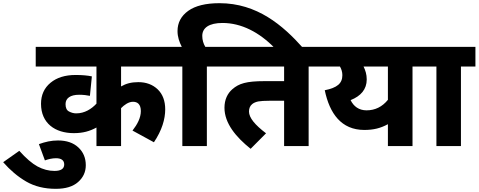

<svg xmlns="http://www.w3.org/2000/svg" viewBox="-224 -916 3001 1204"><path d="M858.9 -622.1H0V-499H380.9V-266.1C350.1 -232.9 307.1 -205.1 253.9 -205.1C238.8 -205.1 223.6 -209 209 -216.8C194.3 -224.1 187 -239.7 187 -263.2C187 -300.3 217.3 -321.8 272 -321.8C298.8 -321.8 321.8 -318.8 339.8 -314.9L352.1 -437C324.7 -442.9 290.5 -445.8 250 -445.8C184.6 -445.8 132.3 -429.7 92.8 -397C53.2 -364.3 33.2 -320.3 33.2 -265.1C33.2 -143.1 121.6 -81.1 238.8 -81.1C296.9 -81.1 338.4 -93.3 380.9 -116.2V0H535.2V-237.8C554.7 -257.8 582 -277.8 609.9 -277.8C637.7 -277.8 659.2 -262.7 659.2 -219.2C659.2 -177.7 637.7 -136.7 606.9 -97.2L741.2 -23.9C791.5 -98.6 812 -168.9 812 -230C812 -283.2 796.4 -325.2 765.1 -355.5C733.4 -385.7 692.9 -400.9 643.1 -400.9C598.6 -400.9 565.9 -391.6 535.2 -374V-499H858.9Z M57.6 89.8C79.1 82 104 76.2 127 76.2C157.7 76.2 178.7 87.4 178.7 115.2C178.7 142.1 158.2 155.8 117.7 155.8C81.1 155.8 45.9 146.5 11.2 127.9C-22.9 109.4 -61 76.7 -103 29.8L-204.1 101.1C-160.6 150.9 -112.8 191.4 -60.1 222.2C-7.3 252.9 54.7 268.1 126 268.1C187 268.1 233.9 253.9 265.6 225.6C297.9 197.3 314 162.1 314 120.1C314 74.7 298.3 37.1 267.1 8.3C236.3 -20.5 193.8 -35.2 139.6 -35.2C97.2 -35.2 59.6 -26.4 20 -12.2Z M919.4 0H1073.2V-499H1164.1V-622.1H1063.5C1051.3 -642.1 1044.4 -665.5 1044.4 -690.9C1044.4 -741.7 1087.4 -772 1171.4 -772C1290 -772 1402.3 -713.4 1498 -615.2H1676.3C1549.3 -757.8 1387.7 -896 1152.3 -896C1066.4 -896 1001 -879.9 956.5 -848.1C911.6 -815.9 889.2 -773.4 889.2 -721.2C889.2 -684.6 900.4 -652.8 916 -622.1H844.2V-499H919.4Z M1800.3 -499V-622.1H1149.4V-499H1557.6V-407.2H1435.5C1319.8 -407.2 1274.4 -392.1 1233.4 -356.9C1202.6 -330.1 1183.6 -291.5 1183.6 -240.2C1183.6 -143.1 1255.4 -56.6 1347.7 17.1L1444.3 -80.1C1375.5 -132.3 1337.4 -177.2 1337.4 -216.8C1337.4 -236.8 1344.2 -252.4 1357.4 -263.2C1366.7 -271 1379.4 -276.4 1395 -279.8C1410.6 -282.7 1434.6 -284.2 1466.3 -284.2H1557.6V0H1711.4V-499Z M1786.6 -622.1V-499H1907.7C1917 -482.9 1922.9 -464.8 1922.9 -444.8C1922.9 -392.6 1890.1 -365.7 1812.5 -350.1C1842.8 -204.6 1916 -101.1 2060.5 -101.1C2117.7 -101.1 2162.1 -111.8 2208.5 -137.2V0H2362.8V-499H2452.6V-622.1ZM1974.6 -288.1C2038.6 -313.5 2075.7 -355.5 2075.7 -418C2075.7 -449.7 2067.4 -475.1 2055.7 -499H2208.5V-290C2172.9 -246.1 2127.9 -224.1 2074.7 -224.1C2026.4 -224.1 1993.7 -249 1974.6 -288.1Z M2757.3 -499V-622.1H2437.5V-499H2512.7V0H2666.5V-499Z"/></svg>

Font: Noto Reveo Sans
Style: Regular
Weight: 800
Designer: Monotype Design Team
Foundry: Monotype Imaging Inc.
Version: Version 2.007